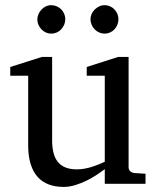

<svg xmlns="http://www.w3.org/2000/svg" viewBox="-20 -716 609 748"><path d="M388.2 0V-57.1Q375.5 -47.4 357.2 -35.2Q338.9 -22.9 317.6 -12.5Q296.4 -2 273.2 5.1Q250 12.2 228 12.2Q195.8 12.2 170.2 2.7Q144.5 -6.8 126.7 -26.6Q108.9 -46.4 99.4 -76.9Q89.8 -107.4 89.8 -149.9V-420.9H20V-455.1L143.1 -494.1H183.1V-168.9Q183.1 -142.6 188.2 -121.6Q193.4 -100.6 204.8 -85.9Q216.3 -71.3 234.9 -63.7Q253.4 -56.2 279.8 -56.2Q294.9 -56.2 310.5 -59.1Q326.2 -62 340.3 -66.7Q354.5 -71.3 366.9 -76.4Q379.4 -81.5 388.2 -85.9V-420.9H317.9V-455.1L439.9 -494.1H481V-64Q481 -54.7 487.5 -48.8Q494.1 -43 502.9 -42L546.9 -39.1V0ZM234.4 -641.1Q234.4 -629.9 230 -619.6Q225.6 -609.4 218.3 -601.6Q210.9 -593.8 200.9 -589.4Q190.9 -585 179.7 -585Q168.5 -585 158.7 -589.4Q148.9 -593.8 141.6 -601.6Q134.3 -609.4 129.9 -619.1Q125.5 -628.9 125.5 -640.1Q125.5 -650.9 129.9 -660.9Q134.3 -670.9 141.6 -678.7Q148.9 -686.5 158.7 -691.2Q168.5 -695.8 179.7 -695.8Q190.9 -695.8 200.9 -691.4Q210.9 -687 218.3 -679.7Q225.6 -672.4 230 -662.4Q234.4 -652.3 234.4 -641.1ZM441.4 -641.1Q441.4 -629.9 437.3 -619.6Q433.1 -609.4 425.8 -601.6Q418.5 -593.8 408.7 -589.4Q398.9 -585 387.7 -585Q376.5 -585 366.5 -589.4Q356.4 -593.8 348.9 -601.6Q341.3 -609.4 336.9 -619.6Q332.5 -629.9 332.5 -641.1Q332.5 -651.4 336.9 -661.4Q341.3 -671.4 349.1 -679Q356.9 -686.5 366.7 -691.2Q376.5 -695.8 387.7 -695.8Q398.9 -695.8 408.7 -691.4Q418.5 -687 425.8 -679.4Q433.1 -671.9 437.3 -661.9Q441.4 -651.9 441.4 -641.1Z"/></svg>

Font: Charis SIL APac
Style: Regular
Weight: 400
Foundry: SIL International
Version: Version 5.000